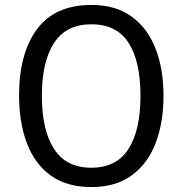

<svg xmlns="http://www.w3.org/2000/svg" viewBox="-20 -745 736 775"><path d="M640 -358Q640 -250 608 -167Q576 -84 511.5 -37Q447 10 349 10Q248 10 183.5 -37.5Q119 -85 88 -168.5Q57 -252 57 -359Q57 -530 129.5 -627.5Q202 -725 349 -725Q447 -725 511.5 -678Q576 -631 608 -548.5Q640 -466 640 -358ZM149 -358Q149 -220 198 -144Q247 -68 348 -68Q450 -68 498.5 -143.5Q547 -219 547 -358Q547 -497 499 -572Q451 -647 349 -647Q247 -647 198 -571.5Q149 -496 149 -358Z"/></svg>

Font: Noto Sans Gujarati SemiCondensed
Style: Regular
Weight: 400
Width: 4
Designer: Jelle Bosma - Monotype Design Team, Universal Thirst
Foundry: Monotype Imaging Inc.
Version: Version 2.106; ttfautohint (v1.8.4.7-5d5b)